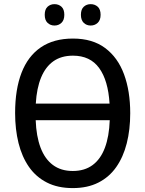

<svg xmlns="http://www.w3.org/2000/svg" viewBox="-20 -914 714 943"><path d="M619.6 -357.9Q619.6 -277.3 602.5 -210Q585.4 -142.6 550.8 -93.3Q516.1 -43.9 462.9 -17.1Q409.7 9.8 337.4 9.8Q263.7 9.8 210.2 -17.6Q156.7 -44.9 122.3 -94.2Q87.9 -143.6 71 -211.2Q54.2 -278.8 54.2 -358.9Q54.2 -474.6 85.7 -556.4Q117.2 -638.2 180.4 -681.4Q243.7 -724.6 338.4 -724.6Q434.1 -724.6 496.3 -678.2Q558.6 -631.8 589.1 -549.3Q619.6 -466.8 619.6 -357.9ZM337.4 -74.2Q395.5 -74.2 434.8 -103.3Q474.1 -132.3 495.1 -188Q516.1 -243.7 519 -323.7H155.3Q158.2 -244.6 179.2 -189Q200.2 -133.3 239.7 -103.8Q279.3 -74.2 337.4 -74.2ZM338.4 -640.6Q281.2 -640.6 242.4 -613.3Q203.6 -585.9 181.9 -533.4Q160.2 -481 155.8 -405.3H518.1Q511.2 -519 467 -579.8Q422.9 -640.6 338.4 -640.6ZM199.7 -841.3Q199.7 -868.2 213.6 -880.9Q227.5 -893.6 247.6 -893.6Q268.1 -893.6 282 -880.9Q295.9 -868.2 295.9 -841.3Q295.9 -815.4 282 -802Q268.1 -788.6 247.6 -788.6Q227.5 -788.6 213.6 -801.8Q199.7 -814.9 199.7 -841.3ZM377.4 -841.3Q377.4 -868.2 391.4 -880.9Q405.3 -893.6 425.3 -893.6Q445.8 -893.6 460 -880.9Q474.1 -868.2 474.1 -841.3Q474.1 -815.4 460 -802Q445.8 -788.6 425.3 -788.6Q404.8 -788.6 391.1 -802Q377.4 -815.4 377.4 -841.3Z"/></svg>

Font: Open Sans SemiCondensed Medium
Style: Regular
Weight: 500
Width: 4
Designer: Monotype Design Team
Foundry: Monotype Imaging Inc.
Version: Version 3.000